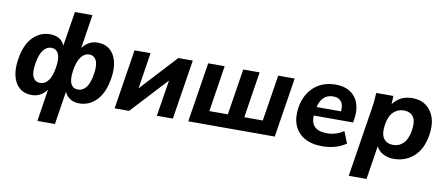

<svg xmlns="http://www.w3.org/2000/svg" viewBox="-79 -1064 3748 1607"><g transform="rotate(10 1795.5 -260.0)"><path d="M294 216 336 -57Q286 11 208 11Q145 11 104 -24Q63 -59 48 -121Q33 -183 46 -264Q65 -390 127 -453.5Q189 -517 274 -517Q319 -517 351.5 -497.5Q384 -478 398 -442L445 -736H594L549 -449Q600 -517 678 -517Q741 -517 782 -482.5Q823 -448 838.5 -386.5Q854 -325 841 -244Q821 -117 759 -53Q697 11 611 11Q567 11 534.5 -9.5Q502 -30 487 -66L443 216ZM260 -101Q301 -101 329.5 -138.5Q358 -176 370 -254Q382 -332 363.5 -369.5Q345 -407 303 -407Q264 -407 235 -369.5Q206 -332 194 -254Q181 -176 199.5 -138.5Q218 -101 260 -101ZM582 -101Q622 -101 651 -137.5Q680 -174 692 -253Q705 -330 686 -368.5Q667 -407 625 -407Q585 -407 556 -368.5Q527 -330 515 -253Q503 -174 521.5 -137.5Q540 -101 582 -101Z M912 0 992 -507H1128L1080 -199L1364 -507H1487L1407 0H1271L1320 -308L1035 0Z M1538 0 1618 -507H1758L1697 -115H1854L1916 -507H2055L1994 -115H2151L2213 -507H2353L2273 0Z M2413 0ZM2678 11Q2585 11 2524 -25Q2463 -61 2438 -125Q2413 -189 2426 -273Q2444 -386 2517 -451.5Q2590 -517 2702 -517Q2776 -517 2825.5 -484.5Q2875 -452 2895 -394.5Q2915 -337 2904 -263L2898 -230H2564Q2560 -169 2592.5 -136Q2625 -103 2699 -103Q2735 -103 2769.5 -113Q2804 -123 2839 -147L2879 -47Q2837 -18 2785.5 -3.5Q2734 11 2678 11ZM2697 -416Q2646 -416 2615.5 -384.5Q2585 -353 2575 -304H2783Q2788 -360 2765.5 -388Q2743 -416 2697 -416Z M2944 0ZM2940 216 3033 -375Q3039 -407 3041.5 -440.5Q3044 -474 3046 -507H3192L3189 -436Q3215 -474 3256.5 -495.5Q3298 -517 3352 -517Q3422 -517 3470 -482Q3518 -447 3538.5 -384Q3559 -321 3545 -237Q3525 -114 3454.5 -51.5Q3384 11 3285 11Q3233 11 3193 -11Q3153 -33 3136 -71L3091 216ZM3260 -103Q3311 -103 3346.5 -138.5Q3382 -174 3394 -247Q3408 -329 3381 -366Q3354 -403 3300 -403Q3249 -403 3212.5 -368Q3176 -333 3164 -260Q3152 -178 3179 -140.5Q3206 -103 3260 -103Z"/></g></svg>

Font: Winston
Style: Bold Italic
Weight: 700
Italic angle: -9°
Designer: Original fonts by Vernon Adams / Changes by Cristiano Sobral
Foundry: Original fonts by Vernon Adams / Changes by Cristiano Sobral
Version: Version 2.503;July 17, 2020;FontCreator 13.0.0.2655 64-bit